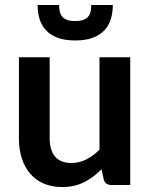

<svg xmlns="http://www.w3.org/2000/svg" viewBox="-20 -743 604 771"><path d="M503 -513V0H427.5Q403 0 396.5 -22.5L388 -63.5Q356.5 -31.5 318.5 -11.8Q280.5 8 229 8Q187 8 154.8 -6.2Q122.5 -20.5 100.5 -46.5Q78.5 -72.5 67.2 -108.2Q56 -144 56 -187V-513H179.5V-187Q179.5 -140 201.2 -114.2Q223 -88.5 266.5 -88.5Q298.5 -88.5 326.5 -102.8Q354.5 -117 379.5 -142V-513ZM282 -580.5Q239 -580.5 210.2 -591.8Q181.5 -603 163.8 -622.5Q146 -642 138.5 -668Q131 -694 131 -723H217.5Q217.5 -708 220.2 -696Q223 -684 230.2 -675.8Q237.5 -667.5 250 -663Q262.5 -658.5 282 -658.5Q301.5 -658.5 314 -663Q326.5 -667.5 333.8 -675.8Q341 -684 343.8 -696Q346.5 -708 346.5 -723H433Q433 -694 425.5 -668Q418 -642 400.2 -622.5Q382.5 -603 353.5 -591.8Q324.5 -580.5 282 -580.5Z"/></svg>

Font: Lato 2
Style: Bold
Weight: 700
Designer: Lukasz Dziedzic with Adam Twardoch and Botio Nikoltchev
Foundry: tyPoland Lukasz Dziedzic
Version: Version 2.015; 2015-08-06; http://www.latofonts.com/